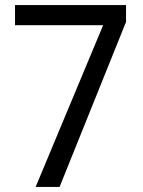

<svg xmlns="http://www.w3.org/2000/svg" viewBox="-20 -734 560 754"><path d="M120 0 385 -635H39V-714H475V-648L214 0Z"/></svg>

Font: Noto Sans Khmer SemiCondensed
Style: Regular
Weight: 400
Width: 4
Designer: Danh Hong and the Monotype Design Team
Foundry: Monotype Imaging Inc.
Version: Version 2.004